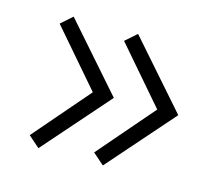

<svg xmlns="http://www.w3.org/2000/svg" viewBox="-67 -523 611 547"><g transform="rotate(15 239.0 -249.0)"><path d="M277.5 -55 244 -84.5 386 -249 244 -413.5 277.5 -443 448 -249ZM87.5 -55 54 -84.5 196 -249 54 -413.5 87.5 -443 258 -249Z"/></g></svg>

Font: Geologica Roman Thin
Style: Regular
Weight: 250
Designer: Sindre Bremnes, Frode Helland
Foundry: Monokrom Skriftforlag AS
Version: Version 1.010;gftools[0.9.28]